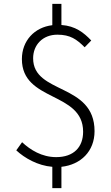

<svg xmlns="http://www.w3.org/2000/svg" viewBox="-20 -849 575 991"><path d="M250 122H297V12C397 1 468 -68 468 -172C468 -422 151 -361 151 -548C151 -618 201 -670 276 -670C343 -670 376 -646 417 -605L451 -640C412 -681 369 -715 297 -720V-829H250V-719C158 -708 93 -639 93 -544C93 -322 409 -378 409 -169C409 -90 361 -38 270 -38C196 -38 137 -75 94 -115L64 -73C107 -33 175 6 250 12Z"/></svg>

Font: Noto Sans HK Light
Style: Regular
Weight: 300
Designer: Ryoko NISHIZUKA 西塚涼子 (kana, bopomofo & ideographs); Paul D. Hunt (Latin, Greek & Cyrillic); Sandoll Communications 산돌커뮤니
Foundry: Adobe
Version: Version 2.004;hotconv 1.0.118;makeotfexe 2.5.65603